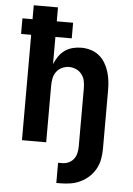

<svg xmlns="http://www.w3.org/2000/svg" viewBox="-62 -781 724 1042"><g transform="rotate(5 300.0 -260.0)"><path d="M307 215H285V105H307Q325 105 342 97.5Q359 90 370 75.5Q381 61 385 43Q389 25 389 7V-310Q389 -330 385 -349.5Q381 -369 369 -385Q357 -401 338.5 -409.5Q320 -418 300 -418Q280 -418 261.5 -409.5Q243 -401 231 -385Q219 -369 215 -349.5Q211 -330 211 -310V0H79V-574H24V-659H79V-735H211V-659H300V-574H211V-426Q220 -448 233.5 -468Q247 -488 266.5 -502Q286 -516 309.5 -522Q333 -528 357 -528Q383 -528 408 -520.5Q433 -513 453 -497Q473 -481 486.5 -458.5Q500 -436 507.5 -411.5Q515 -387 518 -361.5Q521 -336 521 -310V7Q521 36 516 64Q511 92 497.5 117Q484 142 463 161.5Q442 181 416.5 193.5Q391 206 363 210.5Q335 215 307 215Z"/></g></svg>

Font: Iosevka Extrabold Extended
Style: Regular
Weight: 800
Width: 7
Monospace: yes
Designer: Belleve Invis
Foundry: Belleve Invis
Version: Version 32.5.0; ttfautohint (v1.8.4)